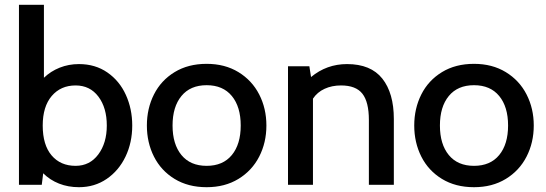

<svg xmlns="http://www.w3.org/2000/svg" viewBox="-20 -770 2274 800"><path d="M531 -247Q531 -176 503 -117.5Q475 -59 424.5 -24.5Q374 10 309 10Q264 10 226 -5Q188 -20 160 -48L154 0H59V-750H163V-446Q191 -473 228.5 -488Q266 -503 309 -503Q377 -503 427.5 -468Q478 -433 504.5 -374.5Q531 -316 531 -247ZM425 -247Q425 -321 390 -367.5Q355 -414 295 -414Q233 -414 195.5 -370Q158 -326 158 -247Q158 -166 195 -122.5Q232 -79 295 -79Q354 -79 389.5 -126.5Q425 -174 425 -247Z M592 -247Q592 -318 621.5 -376.5Q651 -435 707.5 -469.5Q764 -504 841 -504Q917 -504 973.5 -469.5Q1030 -435 1060 -376.5Q1090 -318 1090 -247Q1090 -176 1060 -117.5Q1030 -59 973.5 -24.5Q917 10 841 10Q764 10 707.5 -24.5Q651 -59 621.5 -117.5Q592 -176 592 -247ZM983 -247Q983 -325 946 -370Q909 -415 841 -415Q773 -415 736 -370Q699 -325 699 -247Q699 -169 736 -124Q773 -79 841 -79Q909 -79 946 -124Q983 -169 983 -247Z M1180 -494H1269L1276 -449Q1341 -503 1426 -503Q1525 -503 1573 -442.5Q1621 -382 1621 -274V0H1517V-270Q1517 -345 1490 -379.5Q1463 -414 1401 -414Q1363 -414 1332.5 -400Q1302 -386 1284 -359V0H1180Z M1706 -247Q1706 -318 1735.5 -376.5Q1765 -435 1821.5 -469.5Q1878 -504 1955 -504Q2031 -504 2087.5 -469.5Q2144 -435 2174 -376.5Q2204 -318 2204 -247Q2204 -176 2174 -117.5Q2144 -59 2087.5 -24.5Q2031 10 1955 10Q1878 10 1821.5 -24.5Q1765 -59 1735.5 -117.5Q1706 -176 1706 -247ZM2097 -247Q2097 -325 2060 -370Q2023 -415 1955 -415Q1887 -415 1850 -370Q1813 -325 1813 -247Q1813 -169 1850 -124Q1887 -79 1955 -79Q2023 -79 2060 -124Q2097 -169 2097 -247Z"/></svg>

Font: Cabin Medium
Style: Regular
Weight: 500
Designer: Pablo Impallari
Foundry: Pablo Impallari. http://www.impallari.com Igino Marini. http://www.ikern.com
Version: Version 2.001